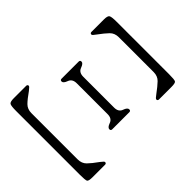

<svg xmlns="http://www.w3.org/2000/svg" viewBox="-176 -813 957 957"><g transform="rotate(45 302.5 -334.5)"><path d="M536.6 -544.4Q536.6 -534.7 526.9 -534.7Q522 -534.7 508.8 -553.2Q484.9 -585.9 467.3 -604Q449.7 -622.1 421.4 -622.1H175.8Q147 -622.1 129.4 -604Q111.8 -585.9 87.9 -553.2Q75.2 -534.7 70.3 -534.7Q60.5 -534.7 60.5 -544.4V-632.3Q60.5 -657.7 69.3 -663.3Q78.1 -668.9 114.3 -668.9H482.9Q522 -668.9 529.3 -664.3Q536.6 -659.7 536.6 -632.3ZM189.9 -357.4H407.2Q438 -357.4 446.3 -381.1Q454.6 -404.8 466.8 -404.8Q477.1 -404.8 477.1 -395V-273.9Q477.1 -264.2 466.8 -264.2Q454.6 -264.2 446.3 -287.8Q438 -311.5 407.2 -311.5H189.9Q159.2 -311.5 150.6 -287.8Q142.1 -264.2 130.4 -264.2Q120.1 -264.2 120.1 -273.9V-395Q120.1 -404.8 130.4 -404.8Q142.1 -404.8 150.6 -381.1Q159.2 -357.4 189.9 -357.4ZM576.7 -124V-36.6Q576.7 -8.8 569.3 -4.4Q562 0 522.9 0H74.2Q38.1 0 29.3 -5.4Q20.5 -10.7 20.5 -36.6V-124Q20.5 -133.8 30.3 -133.8Q34.2 -133.8 48.3 -115.7Q71.8 -82 89.4 -64.2Q106.9 -46.4 135.7 -46.4H461.4Q489.7 -46.4 507.3 -64.2Q524.9 -82 548.8 -115.7Q562.5 -133.8 566.9 -133.8Q576.7 -133.8 576.7 -124Z"/></g></svg>

Font: Caudex
Style: Regular
Weight: 400
Version: Version 1.04